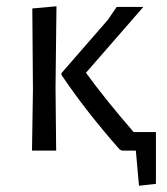

<svg xmlns="http://www.w3.org/2000/svg" viewBox="-20 -480 533 612"><path d="M82 0 85 -194 83 -453 160 -460 157 -201 159 0ZM254 -248Q315 -164 406 -59H477V106L423 112L413 0H368L361 -4Q255 -124 176 -241V-247L324 -417L352 -458H437Z"/></svg>

Font: Alegreya Sans SC
Style: Regular
Weight: 400
Designer: Juan Pablo del Peral
Foundry: Huerta Tipografica
Version: Version 2.007